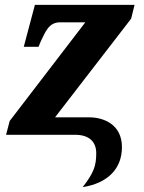

<svg xmlns="http://www.w3.org/2000/svg" viewBox="-20 -556 594 792"><path d="M321 216C427 199 483 138 483 51C483 -44 406 -72 348 -72H207L521 -479L535 -536H124L78 -363H139L148 -385C167 -423 180 -464 228 -464H332L20 -57L5 0H290C348 0 377 29 377 76C377 129 366 158 321 216Z"/></svg>

Font: Noto Serif SemiCondensed Extra
Style: Italic
Weight: 800
Width: 4
Italic angle: -12°
Designer: Monotype Design Team
Foundry: Monotype Imaging Inc.
Version: Version 1.901